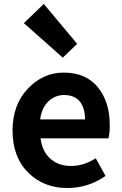

<svg xmlns="http://www.w3.org/2000/svg" viewBox="-20 -944 620 978"><path d="M322.3 13.7Q202.1 13.7 123 -65.4Q43.9 -144.5 43.9 -279.3Q43.9 -410.2 121.6 -492.2Q199.2 -574.2 304.7 -574.2Q417 -574.2 478 -500Q539.1 -425.8 539.1 -305.7Q539.1 -261.7 532.2 -239.3H186.5Q195.3 -171.9 236.8 -135.3Q278.3 -98.6 341.8 -98.6Q406.2 -98.6 467.8 -137.7L517.6 -47.9Q429.7 13.7 322.3 13.7ZM184.6 -335.9H413.1Q413.1 -394.5 386.2 -427.2Q359.4 -460 306.6 -460Q260.7 -460 226.6 -427.7Q192.4 -395.5 184.6 -335.9ZM299.8 -650.4 101.6 -826.2 203.1 -923.8 373 -720.7Z"/></svg>

Font: Gen Shin Gothic Bold
Style: Bold
Weight: 700
Designer: [Source Han Sans]
Ryoko NISHIZUKA  (kana & ideographs); Paul D. Hunt (Latin, Greek & Cyrillic); Wenlong ZHANG  (bopomofo
Version: Version 1.002.20150607